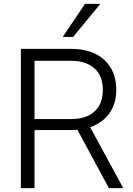

<svg xmlns="http://www.w3.org/2000/svg" viewBox="-20 -971 689 991"><path d="M87.9 0V-718.8H346.7Q457 -718.8 518.6 -661.6Q580.1 -604.5 580.1 -507.8Q580.1 -436.5 544.9 -386.7Q509.8 -336.9 445.3 -314.5L616.2 0H542L379.9 -300.8Q369.1 -299.8 346.7 -299.8H158.2V0ZM158.2 -356.4H346.7Q424.8 -356.4 467.8 -395.5Q510.7 -434.6 510.7 -507.8Q510.7 -580.1 466.8 -618.7Q422.9 -657.2 346.7 -657.2H158.2ZM303.7 -780.3 418.9 -951.2H498L357.4 -780.3Z"/></svg>

Font: Min Sans Light
Style: Regular
Weight: 300
Designer: Jinseong-Kim, NotoSansCJK, Nunito
Foundry: Jinseong-Kim
Version: Version 1.400;Glyphs 3.1.2 (3151)